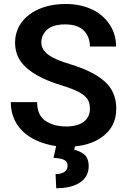

<svg xmlns="http://www.w3.org/2000/svg" viewBox="-20 -741 650 982"><path d="M253.9 66.4C304.2 69.8 325.7 78.1 325.7 106.9C325.7 136.7 298.8 149.4 264.2 149.4L267.6 221.7C376.5 221.7 433.6 176.8 433.6 109.9C433.6 81.5 425.8 61 410.6 48.8C395 36.6 377.9 28.8 359.9 25.4L363.3 7.8C420.4 2.4 467.3 -14.6 504.9 -42.5C551.3 -77.1 574.7 -124.5 574.7 -185.5C574.7 -243.2 554.7 -289.6 515.1 -324.7C475.6 -359.9 416.5 -389.2 338.9 -412.6C240.7 -441.9 191.4 -473.1 191.4 -523.9C191.4 -549.8 201.7 -571.8 221.7 -589.8C241.7 -607.4 272.5 -616.2 313.5 -616.2C356 -616.2 387.7 -605.5 408.7 -584.5C429.7 -563 439.9 -535.6 439.9 -502.9H573.7C573.7 -543.9 563 -581.1 542 -613.8C499.5 -679.7 420.9 -720.7 315.4 -720.7C164.1 -720.7 57.1 -640.6 57.1 -523.9C57.1 -484.4 67.9 -450.7 88.9 -422.9C130.9 -367.7 205.6 -332 293.9 -304.7C334 -292.5 364.7 -280.3 385.7 -269C427.7 -246.1 439.9 -221.2 439.9 -184.6C439.9 -131.3 400.4 -94.2 318.8 -94.2C276.4 -94.2 240.7 -104 212.4 -123C184.1 -142.1 169.9 -173.8 169.9 -218.8H35.2C35.2 -101.6 115.7 -31.7 216.8 -4.4C233.4 0.5 250 3.9 267.1 6.3Z"/></svg>

Font: Vazirmatn SemiBold
Style: Regular
Weight: 600
Designer: Saber Rastikerdar
Foundry: Saber Rastikerdar
Version: Version 33.003